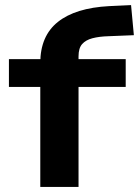

<svg xmlns="http://www.w3.org/2000/svg" viewBox="-20 -733 545 753"><path d="M138 0V-392H15V-501H170L138 -466V-486Q138 -592 207 -647Q276 -702 408 -709L494 -713L505 -595L406 -591Q369 -590 342.5 -583Q316 -576 302 -560Q288 -544 288 -512V-480L254 -501H473V-392H288V0Z"/></svg>

Font: Nunito Sans 7pt Expanded
Style: Bold
Weight: 700
Width: 7
Designer: Vernon Adams
Foundry: Vernon Adams
Version: Version 3.101;gftools[0.9.27]